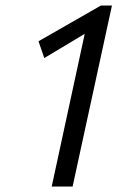

<svg xmlns="http://www.w3.org/2000/svg" viewBox="-20 -678 460 698"><path d="M347 -658H387L244 0H168L288 -555L141 -467L120 -528Z"/></svg>

Font: EauTestInfant Medium
Style: Italic
Weight: 500
Italic angle: -12°
Designer: Christian Thalmann (Catharsis Fonts)
Version: Version 0.001;PS 000.001;hotconv 1.0.88;makeotf.lib2.5.64775